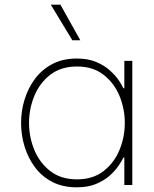

<svg xmlns="http://www.w3.org/2000/svg" viewBox="-20 -790 657 820"><path d="M308 -540Q356 -540 390.5 -525.5Q425 -511 448.5 -490Q472 -469 486.5 -448Q501 -427 507 -413H511V-530H545V0H511V-117H507Q501 -104 486.5 -82.5Q472 -61 448.5 -40Q425 -19 390.5 -4.5Q356 10 308 10Q248 10 203.5 -13Q159 -36 129.5 -75.5Q100 -115 85 -164Q70 -213 70 -265Q70 -316 85 -365Q100 -414 129.5 -453.5Q159 -493 203.5 -516.5Q248 -540 308 -540ZM309 -506Q240 -506 194.5 -470.5Q149 -435 126.5 -380Q104 -325 104 -265Q104 -205 126.5 -150Q149 -95 194.5 -59.5Q240 -24 309 -24Q377 -24 422.5 -59.5Q468 -95 490.5 -150Q513 -205 513 -265Q513 -325 490.5 -380Q468 -435 422.5 -470.5Q377 -506 309 -506ZM323 -618H289L197 -770H238Z"/></svg>

Font: Be Vietnam Pro Variable Thin
Style: Regular
Weight: 100
Designer: Lam Bao, Tony Le, Vietanh Nguyen
Foundry: Yellow Type Foundry
Version: Version 1.002